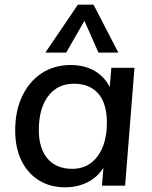

<svg xmlns="http://www.w3.org/2000/svg" viewBox="-20 -794 649 821"><path d="M259 7Q195 7 147 -22.5Q99 -52 72 -106.5Q45 -161 45 -236Q45 -320 75 -383Q105 -446 158.5 -481Q212 -516 282 -516Q348 -516 394 -485Q440 -454 459 -398L446 -383L456 -504H555L515 0H416L426 -123L436 -106Q424 -71 397 -45Q370 -19 334.5 -6Q299 7 259 7ZM289 -72Q357 -72 397 -125.5Q437 -179 437 -270Q437 -351 400.5 -393.5Q364 -436 296 -436Q226 -436 186 -383Q146 -330 146 -238Q146 -159 183.5 -115.5Q221 -72 289 -72ZM263 -569H174L313 -774H380L486 -569H401L341 -705Z"/></svg>

Font: Muli SemiBold
Style: Italic
Weight: 600
Italic angle: -4.541°
Designer: Vernon Adams
Foundry: Vernon Adams
Version: Version 2.100; ttfautohint (v1.8.1.43-b0c9)